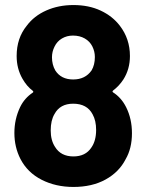

<svg xmlns="http://www.w3.org/2000/svg" viewBox="-20 -733 581 761"><path d="M503 -205Q503 -145 478 -102Q452 -51 398.5 -21.5Q345 8 271 8Q201 8 145 -20.5Q89 -49 61 -103Q37 -150 37 -206Q37 -261 60 -309Q77 -344 110 -366Q114 -369 110 -373Q86 -391 69 -421Q46 -461 46 -511Q46 -582 86 -631Q115 -670 163.5 -691.5Q212 -713 271 -713Q332 -713 379 -691Q426 -669 455 -631Q495 -579 495 -511Q495 -459 469 -418Q452 -392 428 -374Q424 -370 428 -367Q461 -346 480 -308Q503 -262 503 -205ZM186 -506Q186 -477 199 -454Q222 -418 270 -418Q318 -418 343 -454Q356 -476 356 -507Q356 -529 346 -549Q336 -569 316 -580.5Q296 -592 269 -592Q245 -592 225.5 -580.5Q206 -569 196 -548Q186 -528 186 -506ZM361 -218Q361 -255 347 -280Q325 -322 270 -322Q218 -322 196 -281Q181 -256 181 -216Q181 -177 198 -151Q221 -113 271 -113Q319 -113 342 -148Q361 -175 361 -218Z"/></svg>

Font: UMi
Style: Bold
Weight: 700
Designer: Peter Middis
Foundry: We Are UMi
Version: Version 1.0